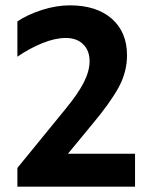

<svg xmlns="http://www.w3.org/2000/svg" viewBox="-20 -698 570 718"><path d="M485 -123V0H45V-70L223 -288Q271 -346 293 -389Q315 -432 315 -469Q315 -509 291 -532.5Q267 -556 226 -556Q186 -556 138 -536.5Q90 -517 45 -486V-618Q84 -644 137.5 -661Q191 -678 241 -678Q341 -678 398 -628Q455 -578 455 -491Q455 -429 423.5 -371Q392 -313 323 -231L234 -123Z"/></svg>

Font: Madhuban SemiBold
Style: Regular
Weight: 600
Designer: jaikishan Patel
Foundry: MagicType
Version: Version 1.000